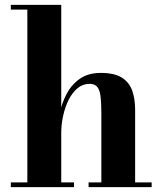

<svg xmlns="http://www.w3.org/2000/svg" viewBox="-20 -770 668 790"><path d="M24.5 0V-19.5H92.5V-730.5H24.5V-750H232V-19.5H284.5V0ZM344.5 0V-19.5H397V-307Q397 -349 393.5 -375Q390 -401 379.8 -413Q369.5 -425 348.5 -425Q320.5 -425 298.8 -406.8Q277 -388.5 262.2 -358.8Q247.5 -329 239.8 -293.5Q232 -258 232 -223.5L217 -222.5Q217 -258 225.2 -300.8Q233.5 -343.5 253.2 -382Q273 -420.5 307.5 -445.2Q342 -470 394.5 -470Q451 -470 481.5 -450.5Q512 -431 524 -397Q536 -363 536 -319.5V-19.5H604V0Z"/></svg>

Font: Bodoni Moda 11pt
Style: Bold
Weight: 700
Designer: Owen Earl
Foundry: indestructible type
Version: Version 2.004